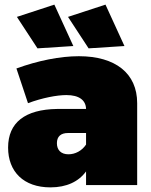

<svg xmlns="http://www.w3.org/2000/svg" viewBox="-20 -800 653 830"><path d="M297 -601 215 -780 53 -727 142 -591ZM518 -601 436 -780 274 -727 363 -591ZM321 -557C240 -557 144 -538 51 -504L101 -354C163 -377 226 -389 267 -389C322 -389 351 -367 352 -329H227C88 -327 15 -270 15 -162C15 -58 82 10 198 10C268 10 320 -15 352 -59V0H573V-354C573 -483 479 -557 321 -557ZM276 -133C244 -133 226 -151 226 -181C226 -210 243 -225 274 -225H352V-175C334 -148 305 -133 276 -133Z"/></svg>

Font: Montserrat-Arabic Black
Style: Regular
Weight: 900
Designer: Mohamed Gaber
Foundry: Kief Type Foundry
Version: Version 5.008;PS 005.008;hotconv 1.0.88;makeotf.lib2.5.64775